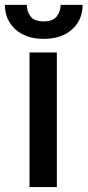

<svg xmlns="http://www.w3.org/2000/svg" viewBox="-44 -758 355 778"><path d="M186.4 -545.5V0H75.6V-545.5ZM201.7 -738.3H290.8Q290.8 -677.9 248.4 -639.2Q206 -600.5 132.8 -600.5Q60.7 -600.5 18.3 -639.2Q-24.1 -677.9 -24.1 -738.3H64.6Q64.6 -711.6 80.1 -691.4Q95.5 -671.2 132.8 -671.2Q170.1 -671.2 185.9 -691.4Q201.7 -711.6 201.7 -738.3Z"/></svg>

Font: Interface Medium
Style: Regular
Weight: 500
Designer: Rasmus Andersson
Foundry: rsms
Version: Version 1.8